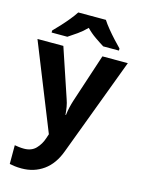

<svg xmlns="http://www.w3.org/2000/svg" viewBox="-145 -847 859 1168"><g transform="rotate(15 284.5 -263.0)"><path d="M0 -546H163L266 -239Q274 -217 278 -193.5Q282 -170 284 -144H287Q290 -170 295.5 -193.5Q301 -217 308 -239L409 -546H569L338 70Q307 155 247.5 197.5Q188 240 110 240Q85 240 66.5 237.5Q48 235 34 232V114Q45 116 60.5 118Q76 120 93 120Q140 120 167.5 91.5Q195 63 208 23L217 -4ZM372 -766Q386 -744 408.5 -716.5Q431 -689 455 -663Q479 -637 497 -619V-606H398Q372 -622 341 -643.5Q310 -665 284 -692Q258 -665 228 -644Q198 -623 172 -606H73V-619Q92 -638 115.5 -663.5Q139 -689 161.5 -716.5Q184 -744 198 -766Z"/></g></svg>

Font: Noto Sans Kayah Li
Style: Bold
Weight: 700
Designer: Monotype Design Team, Sérgio Martins
Foundry: Monotype Imaging Inc.
Version: Version 2.002; ttfautohint (v1.8.4.7-5d5b)